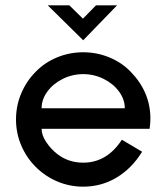

<svg xmlns="http://www.w3.org/2000/svg" viewBox="-20 -695 624 720"><path d="M136 -212Q136 -188 153.5 -162Q171 -136 194 -118Q236 -85 292 -85Q381 -85 437 -171L513 -126Q474 -63 417 -29Q360 5 292 5Q241 5 195 -14.5Q149 -34 114 -69Q79 -104 59.5 -150Q40 -196 40 -247Q40 -298 59.5 -344.5Q79 -391 114 -426Q148 -461 194.5 -480Q241 -499 292 -499Q343 -499 389.5 -480Q436 -461 470 -426Q544 -350 544 -250Q544 -232 541 -212ZM136 -289H448Q448 -322 426.5 -351.5Q405 -381 369 -399Q333 -417 292 -417Q251 -417 215 -399Q179 -381 157.5 -351.5Q136 -322 136 -289ZM419 -675 292 -544 159 -675H240L291 -625L340 -675Z"/></svg>

Font: Sulphur Point
Style: Bold
Weight: 700
Designer: Noponies / Dale Sattler
Foundry: Noponies
Version: Version 1.000; ttfautohint (v1.8)